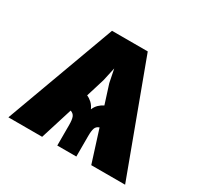

<svg xmlns="http://www.w3.org/2000/svg" viewBox="-124 -687 847 827"><g transform="rotate(30 300.0 -273.0)"><path d="M421.9 0 371.6 -158.7Q356.9 -153.8 352.3 -140.9Q347.7 -127.9 347.7 -102.1V0H252.9V-102.1Q252.9 -128.4 247.8 -141.4Q242.7 -154.3 227.5 -159.2L177.7 0H9.8L210 -545.9H387.7L590.3 0ZM256.3 -251.5Q270 -245.6 281.5 -234.9Q293 -224.1 300.3 -207.5Q307.1 -223.6 318.1 -234.1Q329.1 -244.6 342.3 -251L312.5 -344.7L299.3 -410.2L284.7 -343.8Z"/></g></svg>

Font: Inter Extra Bold
Style: Regular
Weight: 800
Designer: Rasmus Andersson
Foundry: rsms
Version: Version 4.000;git-3c8e0fc